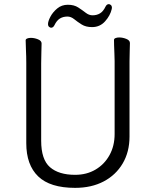

<svg xmlns="http://www.w3.org/2000/svg" viewBox="-20 -890 750 928"><path d="M520 -846Q513 -815 488 -787Q463 -759 425 -759Q395 -759 375 -771.5Q355 -784 339 -797Q323 -810 306 -810Q285 -810 269.5 -800.5Q254 -791 243 -768Q237 -756 227 -756Q222 -756 217 -760.5Q212 -765 212 -773Q212 -787 223.5 -809Q235 -831 256.5 -849Q278 -867 308 -867Q338 -867 358 -854Q378 -841 394 -828.5Q410 -816 427 -816Q448 -816 463.5 -825.5Q479 -835 490 -858Q496 -870 506 -870Q511 -870 516 -865.5Q521 -861 521 -853Q521 -849 520 -846ZM534 -595Q534 -609 533 -630Q532 -651 531.5 -670Q531 -689 531 -697Q531 -703 538.5 -706Q546 -709 556 -709Q573 -709 590.5 -702Q608 -695 608 -682Q608 -670 607 -645Q606 -620 606 -594V-230Q606 -156 573 -100Q540 -44 481 -13Q422 18 343 18Q222 18 164.5 -37.5Q107 -93 107 -198V-586Q107 -617 105.5 -647.5Q104 -678 104 -695Q104 -701 111.5 -704Q119 -707 129 -707Q146 -707 163.5 -700Q181 -693 181 -680Q181 -668 180 -639Q179 -610 179 -584V-210Q179 -119 221.5 -82Q264 -45 343 -45Q399 -45 442 -70.5Q485 -96 509.5 -140.5Q534 -185 534 -242Z"/></svg>

Font: QiushuiShotai
Style: Regular
Weight: 600
Designer: Fontworks Inc.
Foundry: Fontworks Inc.
Version: Version 1.250